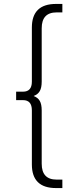

<svg xmlns="http://www.w3.org/2000/svg" viewBox="-20 -762 360 976"><path d="M62 -296V-253H97C127 -253 142 -236 142 -201V74C142 154 183 194 265 194H297V151H268C217 151 192 124 192 70V-200C192 -244 179 -263 151 -274C179 -285 192 -304 192 -348V-618C192 -672 217 -699 268 -699H297V-742H265C183 -742 142 -702 142 -622V-347C142 -313 127 -296 97 -296Z"/></svg>

Font: Montserrat Light
Style: Regular
Weight: 300
Designer: Julieta Ulanovsky
Foundry: Julieta Ulanovsky
Version: Version 7.200